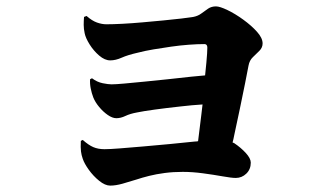

<svg xmlns="http://www.w3.org/2000/svg" viewBox="-20 -574 1040 601"><path d="M325 7Q309 7 290.5 -8Q272 -23 258 -42.5Q244 -62 239 -77Q235 -88 233.5 -100Q232 -112 233 -133L239 -136Q257 -120 272 -113.5Q287 -107 307 -107Q323 -107 355 -109.5Q387 -112 427.5 -115.5Q468 -119 510.5 -123Q553 -127 590 -131Q595 -131 600 -132Q605 -169 610 -213Q612 -230 614 -247Q581 -245 547 -241Q501 -236 464.5 -231Q428 -226 409 -222Q387 -218 372.5 -211Q358 -204 344 -204Q332 -204 317.5 -214Q303 -224 290.5 -239Q278 -254 272 -269Q267 -282 264 -297Q261 -312 262 -326L268 -329Q284 -317 301.5 -313.5Q319 -310 329 -310Q342 -310 369.5 -312.5Q397 -315 432.5 -318.5Q468 -322 506 -326Q544 -330 579 -334Q603 -336 622 -338Q624 -359 626 -378Q629 -411 629 -425Q629 -436 620 -436Q598 -436 571 -434Q544 -432 516 -428Q488 -424 461 -419.5Q434 -415 411 -409Q380 -402 361 -393.5Q342 -385 325 -385Q308 -385 290.5 -400Q273 -415 260.5 -435Q248 -455 245 -470Q242 -484 242 -496Q242 -508 243 -521L251 -524Q268 -509 283.5 -503.5Q299 -498 313 -498Q333 -498 362.5 -499.5Q392 -501 425.5 -504Q459 -507 491 -510Q523 -513 548 -516Q573 -519 585 -521Q600 -524 610.5 -532Q621 -540 631.5 -547Q642 -554 656 -554Q668 -554 692 -542.5Q716 -531 741.5 -512.5Q767 -494 784.5 -474.5Q802 -455 802 -438Q802 -425 792 -415Q782 -405 771.5 -395Q761 -385 758 -369Q754 -348 747 -312.5Q740 -277 731 -234.5Q722 -192 713 -150Q711 -139 708 -128Q711 -127 713 -126Q734 -112 749.5 -95Q765 -78 765 -65Q765 -44 751 -30.5Q737 -17 718 -17Q705 -17 677 -22Q649 -27 615.5 -31.5Q582 -36 552 -36Q522 -36 495.5 -32.5Q469 -29 447 -23.5Q425 -18 407 -12Q385 -5 363.5 1Q342 7 325 7Z"/></svg>

Font: Noto Serif HK ExtraLight Black
Style: Regular
Weight: 900
Version: Version 2.002-H1;hotconv 1.1.0;makeotfexe 2.6.0